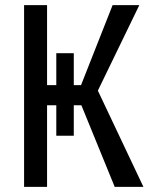

<svg xmlns="http://www.w3.org/2000/svg" viewBox="-20 -731 593 751"><path d="M268.6 -319.3V-200.2H200.2V-319.3H164.1V0H74.2V-710.9H164.1V-397.9H200.2V-522.9H268.6V-397.9H296.9L420.4 -710.9H524.9L362.8 -376.5L541 0H428.7L298.3 -319.3Z"/></svg>

Font: RobotoCondensed-Regular
Style: Regular
Weight: 400
Designer: Google
Version: Version 2.001201; 2014